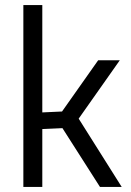

<svg xmlns="http://www.w3.org/2000/svg" viewBox="-20 -738 519 758"><path d="M72.2 0V-717.9H147V-294.2L224.9 -297.8L367.5 -500H452.9L290.6 -269.6L460.5 0H374.7L226.5 -232.1L147 -228.5V0Z"/></svg>

Font: Titillium Web
Style: Bold
Weight: 700
Designer: Mohamed Gaber, Accademia di Belle Arti di Urbino
Foundry: Kief Type Foundry, Accademia di Belle Arti di Urbino
Version: Version 3.000